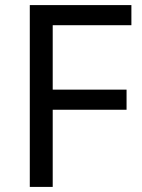

<svg xmlns="http://www.w3.org/2000/svg" viewBox="-20 -734 559 754"><path d="M187 0H97V-714H496V-635H187V-382H477V-303H187Z"/></svg>

Font: uguzrati25
Style: Book
Weight: 400
Designer: Jelle Bosma - Monotype Design Team, Universal Thirst
Foundry: Monotype Imaging Inc.
Version: Version 2.106